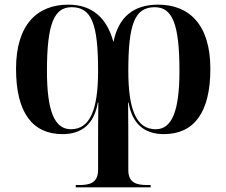

<svg xmlns="http://www.w3.org/2000/svg" viewBox="-20 -566 974 826"><path d="M306 240H628V230H615C571 230 532 223 532 166V48C532 14 532 -52 531 -125H533C549 -33 601 11 685 11C814 11 885 -81 885 -270C885 -460 794 -546 660 -546C553 -546 489 -491 468 -385C440 -491 374 -546 274 -546C140 -546 49 -460 49 -270C49 -81 120 11 249 11C333 11 385 -33 401 -125H403C402 -52 402 14 402 48V164C402 222 365 230 321 230H306ZM285 -10C214 -10 182 -89 182 -261C182 -464 213 -535 288 -535C374 -535 402 -464 402 -261C402 -89 365 -10 285 -10ZM650 -10C569 -10 532 -89 532 -261C532 -464 560 -535 646 -535C721 -535 752 -464 752 -261C752 -89 720 -10 650 -10Z"/></svg>

Font: Noto Serif Display SemiBold
Style: Regular
Weight: 600
Designer: Monotype Design Team
Foundry: Monotype Imaging Inc.
Version: Version 2.009